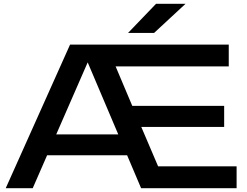

<svg xmlns="http://www.w3.org/2000/svg" viewBox="-20 -983 1288 1003"><path d="M718 -320 806 -114H1216V0H717L411 -721H466L151 0H10L346 -750H1175V-636H584L671 -430H1151V-320ZM173 -172V-281H679V-172ZM795 -963H949L785 -811H649Z"/></svg>

Font: Unbounded
Style: Regular
Weight: 400
Designer: Luke Prowse, Jean-Baptiste Morizot, Fátima Lázaro, Florian Runge
Foundry: NaN
Version: Version 1.701;gftools[0.9.28.dev5+ged2979d]